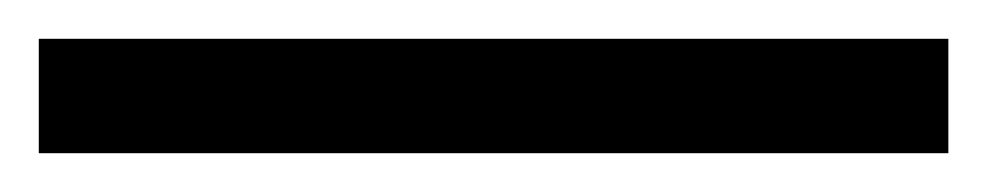

<svg xmlns="http://www.w3.org/2000/svg" viewBox="-25 -839 509 99"><path d="M-5 -760V-819H464V-760Z"/></svg>

Font: Noto Serif Tamil
Style: Bold
Weight: 700
Designer: Indian Type Foundry, Tom Grace, and the Monotype Design Team
Foundry: Monotype Imaging Inc.
Version: Version 2.003